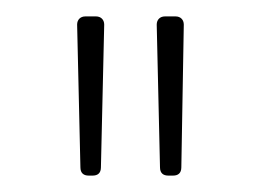

<svg xmlns="http://www.w3.org/2000/svg" viewBox="-20 -712 318 234"><path d="M88 -498H93C99 -498 103 -501 103 -508L107 -682C107 -688 103 -692 97 -692H84C78 -692 74 -688 74 -682L78 -508C78 -501 82 -498 88 -498ZM185 -498H191C197 -498 201 -501 201 -508L204 -682C204 -688 200 -692 194 -692H181C175 -692 171 -688 171 -682L175 -508C175 -501 179 -498 185 -498Z"/></svg>

Font: Barlow Thin
Style: Regular
Weight: 250
Designer: Jeremy Tribby
Foundry: Tribby Type
Version: Version 1.422;hotconv 1.0.109;makeotfexe 2.5.65596